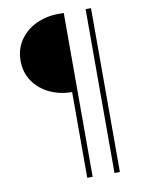

<svg xmlns="http://www.w3.org/2000/svg" viewBox="-90 -760 708 944"><g transform="rotate(-10 264.0 -288.0)"><path d="M45 -502Q45 -561 76 -605.5Q107 -650 158 -673.5Q209 -697 268 -697H295V121H268V-307Q209 -307 158 -330.5Q107 -354 76 -398.5Q45 -443 45 -502ZM404 -697H431V121H404Z"/></g></svg>

Font: Hanken Grotesk ExtraLight
Style: Regular
Weight: 200
Designer: Alfredo Marco Pradil
Foundry: Hanken Design Co.
Version: Version 3.014